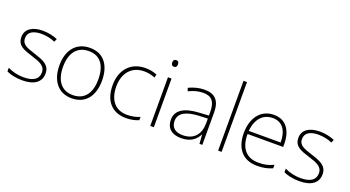

<svg xmlns="http://www.w3.org/2000/svg" viewBox="-52 -1357 3584 1965"><g transform="rotate(20 1739.5 -375.0)"><path d="M416 -137C416 -235 332 -260 241 -290C156 -319 94 -333 94 -407C94 -472 149 -505 240 -505C292 -505 350 -492 388 -474L403 -508C359 -526 304 -540 241 -540C127 -540 55 -490 55 -406C55 -310 127 -289 223 -258C314 -230 377 -206 377 -135C377 -67 329 -24 215 -24C153 -24 92 -39 42 -64V-24C80 -6 141 10 214 10C346 10 416 -45 416 -137Z M984 -265C984 -423 913 -540 756 -540C608 -540 520 -435 520 -265C520 -104 601 10 751 10C907 10 984 -105 984 -265ZM560 -265C560 -415 629 -505 756 -505C891 -505 944 -401 944 -265C944 -124 885 -25 751 -25C622 -25 560 -122 560 -265Z M1345 10C1401 10 1447 -2 1481 -17V-52C1442 -36 1394 -25 1344 -25C1203 -25 1141 -127 1141 -262C1141 -407 1222 -504 1359 -504C1397 -504 1438 -497 1477 -480L1486 -515C1450 -531 1409 -540 1359 -540C1201 -540 1101 -430 1101 -262C1101 -100 1181 10 1345 10Z M1625 -724C1604 -724 1595 -709 1595 -688C1595 -667 1604 -652 1625 -652C1650 -652 1657 -667 1657 -688C1657 -709 1650 -724 1625 -724ZM1645 -530H1606V0H1645Z M2003 -539C1942 -539 1884 -522 1833 -498L1845 -464C1900 -491 1948 -504 2002 -504C2090 -504 2134 -459 2134 -345V-305L2034 -299C1873 -291 1782 -238 1782 -133C1782 -44 1839 10 1943 10C2048 10 2101 -37 2133 -98H2135L2142 0H2173V-353C2173 -482 2116 -539 2003 -539ZM2038 -268 2134 -272V-219C2133 -101 2072 -24 1947 -24C1868 -24 1822 -64 1822 -133C1822 -221 1902 -261 2038 -268Z M2383 0V-760H2345V0Z M2760 -540C2608 -540 2530 -415 2530 -260C2530 -100 2608 10 2771 10C2837 10 2885 0 2937 -23V-61C2876 -33 2837 -25 2772 -25C2641 -25 2569 -110 2570 -263H2958V-294C2958 -434 2895 -540 2760 -540ZM2760 -505C2867 -505 2918 -421 2918 -297H2571C2583 -432 2654 -505 2760 -505Z M3433 -137C3433 -235 3349 -260 3258 -290C3173 -319 3111 -333 3111 -407C3111 -472 3166 -505 3257 -505C3309 -505 3367 -492 3405 -474L3420 -508C3376 -526 3321 -540 3258 -540C3144 -540 3072 -490 3072 -406C3072 -310 3144 -289 3240 -258C3331 -230 3394 -206 3394 -135C3394 -67 3346 -24 3232 -24C3170 -24 3109 -39 3059 -64V-24C3097 -6 3158 10 3231 10C3363 10 3433 -45 3433 -137Z"/></g></svg>

Font: Noto Sans Ethiopic ExtraLight
Style: Regular
Weight: 200
Designer: Monotype Design Team
Foundry: Monotype Imaging Inc.
Version: Version 2.102